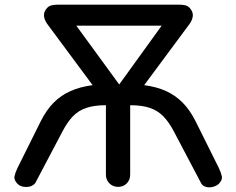

<svg xmlns="http://www.w3.org/2000/svg" viewBox="-20 -801 1013 823"><path d="M486 0Q464 0 449 -15Q434 -30 434 -52V-350Q384 -350 350 -338.5Q316 -327 292.5 -302.5Q269 -278 248 -238L131 -16Q118 0 93.5 0.5Q69 1 55 -13Q39 -30 42 -45Q45 -60 55 -81L154 -280Q179 -330 210.5 -361.5Q242 -393 283 -411Q324 -429 377 -436L182 -699Q170 -716 168.5 -733Q167 -750 181 -766Q190 -776 202.5 -778.5Q215 -781 227 -781H748Q762 -781 773.5 -778.5Q785 -776 794 -766Q808 -750 806.5 -733Q805 -716 793 -699L598 -436Q651 -429 691 -411Q731 -393 762.5 -361.5Q794 -330 819 -280L918 -81Q928 -60 931 -45Q934 -30 918 -13Q908 -4 892.5 0Q877 4 862.5 0Q848 -4 842 -16L725 -238Q704 -278 680 -302.5Q656 -327 622.5 -338.5Q589 -350 538 -350V-52Q538 -30 523.5 -15Q509 0 486 0ZM491 -439 673 -691H307Z"/></svg>

Font: Comfortaa
Style: Bold
Weight: 700
Designer: Johan Aakerlund
Foundry: Johan Aakerlund
Version: Version 3.104; ttfautohint (v1.8.1.43-b0c9)